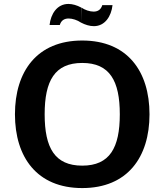

<svg xmlns="http://www.w3.org/2000/svg" viewBox="-20 -942 836 976"><path d="M398 -622C538 -622 589 -531 589 -361C589 -191 538 -100 398 -100C258 -100 207 -191 207 -361C207 -531 258 -622 398 -622ZM740 -361C740 -579 628 -736 398 -736C168 -736 56 -579 56 -361C56 -143 168 14 398 14C628 14 740 -143 740 -361ZM284 -815C291 -839 308 -848 329 -848C348 -848 373 -840 392 -827V-904C372 -915 348 -922 328 -922C270 -922 238 -871 232 -815ZM500 -916C493 -892 476 -883 456 -883C436 -883 412 -891 393 -904L392 -827C413 -816 436 -809 457 -809C514 -809 546 -860 552 -916Z"/></svg>

Font: Perun
Style: Bold
Weight: 700
Foundry: Copyright (c) Stefan Peev, Context Ltd, 2016
Version: Version 1.089